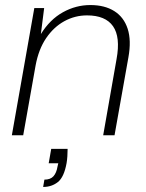

<svg xmlns="http://www.w3.org/2000/svg" viewBox="-20 -536 580 761"><path d="M27 0 116 -504H155L142 -401Q178 -459 229.5 -487.5Q281 -516 338 -516Q395 -516 433 -492Q471 -468 486 -422Q501 -376 489 -309L434 0H389L442 -302Q458 -389 428 -432Q398 -475 325 -475Q277 -475 235 -452Q193 -429 163 -385Q133 -341 121 -276L72 0ZM151 205 156 176Q180 176 192 162.5Q204 149 208 124L211 111H173L183 54H248Q248 69 247 83.5Q246 98 244 110Q234 166 209.5 185.5Q185 205 151 205Z"/></svg>

Font: DM Sans ExtraLight
Style: Italic
Weight: 250
Italic angle: -10°
Designer: Colophon Foundry, Jonny Pinhorn
Foundry: Colophon Foundry
Version: Version 4.004;gftools[0.9.30]